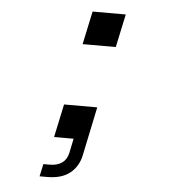

<svg xmlns="http://www.w3.org/2000/svg" viewBox="-51 -571 719 784"><g transform="rotate(5 309.0 -179.5)"><path d="M404 -388H268L297 -524H433ZM185 0 214 -136H350L308 65Q298 111 264 138Q230 165 171 165H140L151 114H176Q241 114 253 58L265 0Z"/></g></svg>

Font: Fragment Mono
Style: Italic
Weight: 400
Italic angle: -12°
Designer: Wei Huang based on Nimbus Sans by URW Studio, based on Helvetica by Max Miedinger.
Foundry: Wei Huang
Version: Version 1.011; ttfautohint (v1.8.4.7-5d5b)